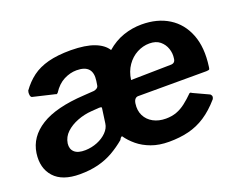

<svg xmlns="http://www.w3.org/2000/svg" viewBox="-92 -706 1102 882"><g transform="rotate(-20 459.0 -265.0)"><path d="M537.4 -235.9Q528.7 -235.9 522.4 -229.1Q516.1 -222.3 514.1 -208.2Q509.3 -175 522.1 -149.3Q535 -123.6 561.4 -109.3Q587.8 -95 622.8 -95Q651.6 -95 675 -103.6Q698.4 -112.2 720 -129Q741.7 -145.8 763.7 -167.9Q768.7 -169.8 771.2 -167.5Q773.8 -165.2 781.8 -161.8L848.1 -131.1Q854.4 -128.7 857.2 -121.9Q860 -115.1 854.4 -105.1Q817 -62 778.4 -36.8Q739.9 -11.6 696.2 -0.8Q652.6 10 600.3 10Q551.4 10 513.9 -3.9Q476.4 -17.7 449.5 -40Q422.6 -62.3 404.9 -87.9Q401.8 -88.5 397.8 -83.8Q393.8 -79.1 392.1 -74.6Q361.8 -49.1 328.2 -29.8Q294.5 -10.5 254.2 -0.2Q213.9 10 163.9 10Q78.5 10 38.8 -34.1Q-1 -78.3 9 -149.4Q20 -225.3 92.8 -270.9Q165.6 -316.5 304.5 -324.4L353.4 -327.7Q360.3 -328 368.4 -333Q376.5 -338.1 377.5 -346.5L380.8 -367.6Q386.3 -405.9 369 -425.1Q351.8 -444.3 311.3 -444.3Q280.1 -444.3 249.2 -428.5Q218.4 -412.7 195.2 -376.6Q189.8 -371.2 186.7 -372.8Q183.7 -374.4 173.6 -376.4L77.3 -399.2Q71.7 -401.2 70 -411.5Q68.2 -421.9 71.6 -432.3Q96.9 -467.7 129 -491.7Q161.2 -515.7 207 -527.9Q252.9 -540 318.4 -540Q389.8 -539.3 432.4 -522.8Q475 -506.4 493.1 -477.3Q531.1 -510.2 574.5 -525.1Q618 -540 663.8 -540Q741.3 -540 796.3 -505.6Q851.3 -471.3 876.4 -406.8Q901.6 -342.3 888.8 -251.3Q887.8 -242.3 886 -239.6Q884.1 -236.9 871.7 -236.2L537.4 -235.9ZM668 -445.7Q636.6 -445.7 607.3 -430.3Q578 -414.8 557.9 -385.8Q537.7 -356.9 532.2 -316.4L727.5 -319.9Q738.1 -319.9 744.1 -325.4Q750.1 -330.8 751.1 -342.9Q754.8 -366.3 746.8 -390Q738.8 -413.7 719.5 -429.7Q700.2 -445.7 668 -445.7ZM361.8 -234.6Q363.8 -243.4 361.5 -245.3Q359.1 -247.2 349.8 -246.9L312.3 -244.2Q276.9 -241.8 243.1 -228.9Q209.4 -216 186.4 -194.4Q163.5 -172.9 158.9 -142.4Q155.5 -115.5 172.3 -100Q189.1 -84.4 225.8 -85.3Q256.5 -86.2 284.3 -97.4Q312.1 -108.6 330.9 -127.7Q349.8 -146.8 352.7 -169.4L361.8 -234.6Z"/></g></svg>

Font: Libre Franklin Thin
Style: Italic
Weight: 100
Italic angle: -8°
Designer: Pablo Impallari, Rodrigo Fuenzalida, Nhung Nguyen
Foundry: Impallari Type
Version: Version 3.000